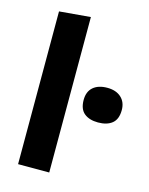

<svg xmlns="http://www.w3.org/2000/svg" viewBox="-113 -818 692 890"><g transform="rotate(15 233.0 -373.0)"><path d="M61.5 0Q61.5 -53.5 61.5 -103.8Q61.5 -154 61.5 -216V-493.5Q61.5 -554.5 61.5 -614.2Q61.5 -674 61.5 -733L211 -746Q211 -687 211 -624.8Q211 -562.5 211 -493.5V-216Q211 -154 211 -103.8Q211 -53.5 211 0ZM369 -282.5Q327 -282.5 302.5 -302.5Q278 -322.5 278 -366.5Q278 -406.5 302.5 -427.8Q327 -449 370 -449Q412 -449 436.5 -426.8Q461 -404.5 461 -366.5Q461 -322.5 436.5 -302.5Q412 -282.5 369 -282.5Z"/></g></svg>

Font: Commissioner Thin
Style: Bold
Weight: 700
Version: Version 1.001;gftools[0.9.23]